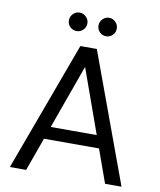

<svg xmlns="http://www.w3.org/2000/svg" viewBox="-94 -949 852 1023"><g transform="rotate(10 332.0 -437.5)"><path d="M30 0 288 -700H377L634 0H545L332 -595L118 0ZM148 -180 172 -248H489L513 -180ZM254 -775Q233 -775 218.5 -789.5Q204 -804 204 -825Q204 -845 218.5 -860Q233 -875 254 -875Q274 -875 289 -860Q304 -845 304 -825Q304 -804 289 -789.5Q274 -775 254 -775ZM414 -775Q393 -775 378.5 -789.5Q364 -804 364 -825Q364 -845 378.5 -860Q393 -875 414 -875Q434 -875 448.5 -860Q463 -845 463 -825Q463 -804 448.5 -789.5Q434 -775 414 -775Z"/></g></svg>

Font: DVN - DM Sans
Style: Regular
Weight: 400
Designer: Colophon Foundry, Jonny Pinhorn
Foundry: Colophon Foundry
Version: Version 4.004;gftools[0.9.30]